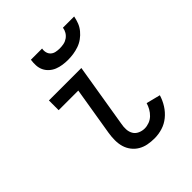

<svg xmlns="http://www.w3.org/2000/svg" viewBox="-208 -879 1017 1017"><g transform="rotate(-45 300.0 -371.0)"><path d="M361 8Q336 8 312 3.5Q288 -1 267.5 -13Q247 -25 232.5 -44Q218 -63 211.5 -85.5Q205 -108 205 -133.5Q205 -159 209 -184L254 -457H107V-530H350L291 -172Q287 -152 288 -132.5Q289 -113 298 -97.5Q307 -82 324.5 -74Q342 -66 361 -66Q378 -66 395.5 -72.5Q413 -79 426.5 -92Q440 -105 449 -121Q458 -137 463 -154L542 -134Q533 -104 516 -77Q499 -50 474.5 -30Q450 -10 420.5 -1Q391 8 361 8ZM331 -610Q311 -610 291 -613Q271 -616 253.5 -623Q236 -630 221.5 -643Q207 -656 199 -673Q191 -690 190 -710Q189 -730 192 -750H276Q273 -736 276.5 -722Q280 -708 290 -699Q300 -690 314 -687Q328 -684 343 -684Q358 -684 373 -687Q388 -690 401 -699Q414 -708 422 -721.5Q430 -735 432 -750H516Q512 -729 504.5 -709.5Q497 -690 483 -673Q469 -656 451 -643Q433 -630 412.5 -623Q392 -616 371.5 -613Q351 -610 331 -610Z"/></g></svg>

Font: Iosevka Curly Extended
Style: Italic
Weight: 400
Width: 7
Italic angle: -9°
Monospace: yes
Designer: Belleve Invis
Foundry: Belleve Invis
Version: Version 11.1.0; ttfautohint (v1.8.3)